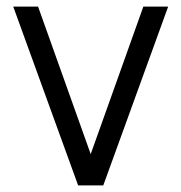

<svg xmlns="http://www.w3.org/2000/svg" viewBox="-20 -560 548 580"><path d="M292 0 488 -540H413L254 -94.5L95 -540H20L216 0Z"/></svg>

Font: Vela Sans
Style: Regular
Weight: 400
Designer: Principal design: Mikhail Sharanda - project Manrope.
Design modification: Ravid Balaliev
Foundry: Mikhail Sharanda
Version: Version 1.001